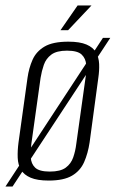

<svg xmlns="http://www.w3.org/2000/svg" viewBox="-40 -656 425 705"><path d="M-20 29 338 -517H365L6 29ZM139 7Q97 7 72.5 -3.5Q48 -14 37 -32.5Q26 -51 25 -77Q24 -103 28 -133L61 -370Q66 -406 79.5 -436.5Q93 -467 123.5 -485Q154 -503 211 -503Q253 -503 277.5 -492.5Q302 -482 312.5 -463.5Q323 -445 324 -421Q325 -397 321 -370L289 -133Q283 -93 269 -61Q255 -29 224.5 -11Q194 7 139 7ZM143 -26Q182 -26 201.5 -40.5Q221 -55 229 -78.5Q237 -102 240 -127L274 -370Q278 -395 276.5 -418Q275 -441 260 -455.5Q245 -470 206 -470Q168 -470 148.5 -455.5Q129 -441 121 -418Q113 -395 109 -370L75 -127Q72 -102 73 -78.5Q74 -55 89 -40.5Q104 -26 143 -26ZM182 -545 245 -636H296L210 -545Z"/></svg>

Font: Alumni Sans Thin Light
Style: Italic
Weight: 300
Italic angle: -8°
Version: Version 1.016